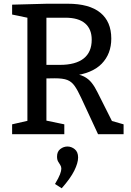

<svg xmlns="http://www.w3.org/2000/svg" viewBox="-20 -720 701 1030"><path d="M45 0V-53L141 -75L127 -54V-643L146 -621L45 -642V-695L233 -700H343Q459 -700 518 -652Q577 -604 577 -513Q577 -431 525.5 -378Q474 -325 367 -313V-325Q406 -322 430.5 -309.5Q455 -297 472 -275.5Q489 -254 504 -223L587 -58L556 -78L643 -53V0H506L415 -196Q396 -237 380 -259.5Q364 -282 341 -291Q318 -300 274 -300L211 -299L229 -315V-54L214 -76L325 -53V0ZM229 -346 211 -372H302Q385 -372 428.5 -406Q472 -440 472 -507Q472 -564 436.5 -594.5Q401 -625 331 -625H211L229 -643ZM311 290 275 267Q295 234 302 215Q309 196 309 185Q309 174 303.5 165.5Q298 157 292 147Q286 137 286 120Q286 93 303.5 79.5Q321 66 342 66Q363 66 381 80.5Q399 95 399 125Q399 154 378.5 195.5Q358 237 311 290Z"/></svg>

Font: Bitter Thin Medium
Style: Regular
Weight: 500
Version: Version 3.021